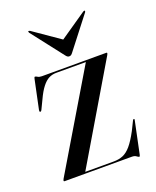

<svg xmlns="http://www.w3.org/2000/svg" viewBox="-123 -700 637 784"><g transform="rotate(-20 196.0 -308.5)"><path d="M364 -423 115.5 -4 102 -7H241Q263.5 -7 281.2 -14.2Q299 -21.5 316 -41.2Q333 -61 353 -98.5L373 -139Q374.5 -141 375.8 -141.8Q377 -142.5 378 -142Q379.5 -141.5 379.8 -139.8Q380 -138 379 -134.5L350 4Q349 8 348.2 9.2Q347.5 10.5 346 10.5Q342.5 10.5 335.8 5.2Q329 0 317 0H25Q23.5 0 22.5 -0.8Q21.5 -1.5 21.5 -2.5Q21.5 -4 22.2 -5.8Q23 -7.5 24.5 -11L275 -431L290.5 -427.5H144Q126.5 -427.5 111.8 -420Q97 -412.5 82.8 -394.2Q68.5 -376 54 -344.5L35 -305Q33.5 -302.5 32 -301.2Q30.5 -300 28.5 -300.5Q26.5 -300.5 26 -302.5Q25.5 -304.5 26 -308.5L52.5 -434.5Q53.5 -439 54.5 -440.8Q55.5 -442.5 57 -442.5Q61 -442.5 67.2 -438.5Q73.5 -434.5 84.5 -434.5H364Q365.5 -434.5 366.5 -434Q367.5 -433.5 367.5 -431.5Q367.5 -430.5 366.8 -428.5Q366 -426.5 364 -423ZM237 -532 102.5 -625Q100 -626 98 -626.5Q96 -627 95 -626Q94.5 -625.5 94.5 -623.8Q94.5 -622 96 -619.5L202 -483Q206 -477.5 209.5 -475Q213 -472.5 217.5 -472.5Q222.5 -472.5 226 -475Q229.5 -477.5 233.5 -483L339.5 -619.5Q341 -622 341.2 -623.8Q341.5 -625.5 340.5 -626Q339.5 -627 337.5 -626.5Q335.5 -626 333.5 -625L198 -532Z"/></g></svg>

Font: Fraunces 120pt
Style: Regular
Weight: 400
Version: Version 1.000;[b76b70a41]